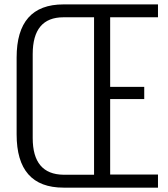

<svg xmlns="http://www.w3.org/2000/svg" viewBox="-20 -860 772 880"><path d="M271 -59.1H411.1V-780.8H271Q129.9 -780.8 129.9 -611.8V-227.1Q129.9 -61 271 -59.1ZM56.2 -244.1V-596.2Q56.2 -839.8 271 -839.8H704.1V-780.8H484.9V-461.9H641.1V-405.8H484.9V-60.1H704.1V0H271Q56.2 0 56.2 -244.1Z"/></svg>

Font: VL Oswald
Style: Light
Weight: 300
Designer: vernon adams
Foundry: vernon adams
Version: Version ; ttfautohint (v0.92.18-e454-dirty) -l 8 -r 50 -G 20